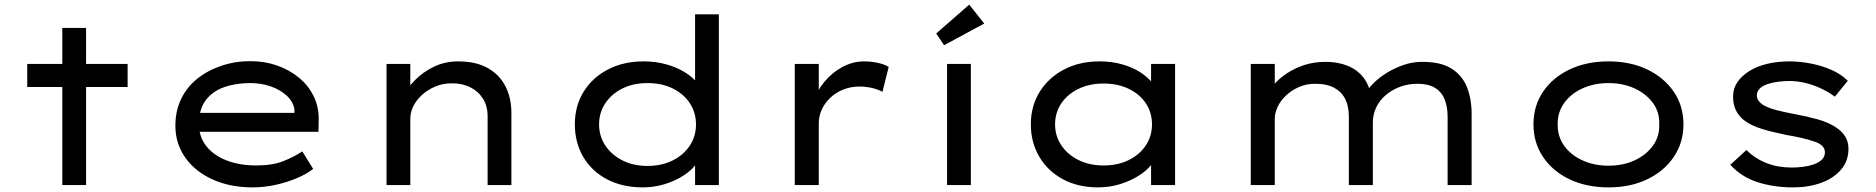

<svg xmlns="http://www.w3.org/2000/svg" viewBox="-20 -802 8128 832"><path d="M250 0V-681H353V0ZM98 -425V-525H533V-425Z M1074 10Q977 10 901 -24.5Q825 -59 782.5 -119.5Q740 -180 740 -257Q740 -322 765 -373.5Q790 -425 835 -461Q880 -497 939.5 -517Q999 -537 1065 -537Q1127 -537 1181 -518Q1235 -499 1276 -465Q1317 -431 1339.5 -384.5Q1362 -338 1361 -282L1360 -231H830L807 -313H1271L1256 -303V-327Q1251 -361 1223 -387Q1195 -413 1153.5 -427.5Q1112 -442 1065 -442Q1001 -442 950.5 -424Q900 -406 871 -367Q842 -328 842 -264Q842 -210 873.5 -169.5Q905 -129 961.5 -107Q1018 -85 1091 -85Q1161 -85 1208.5 -104Q1256 -123 1290 -146L1337 -70Q1309 -48 1266.5 -30Q1224 -12 1174.5 -1Q1125 10 1074 10Z M1655 0V-525H1758V-388L1725 -383Q1745 -421 1779 -455.5Q1813 -490 1860.5 -513Q1908 -536 1966 -536Q2042 -536 2093 -507.5Q2144 -479 2170 -428.5Q2196 -378 2196 -313V0H2093V-299Q2093 -343 2072.5 -375Q2052 -407 2017.5 -424Q1983 -441 1939 -441Q1899 -441 1866 -427Q1833 -413 1808.5 -390.5Q1784 -368 1771 -341.5Q1758 -315 1758 -289V0H1707Q1684 0 1671 0Q1658 0 1655 0Z M2766 10Q2677 10 2610.5 -25Q2544 -60 2507.5 -122Q2471 -184 2471 -263Q2471 -343 2509 -404.5Q2547 -466 2614.5 -501Q2682 -536 2769 -536Q2822 -536 2868 -523Q2914 -510 2949 -488Q2984 -466 3003 -441Q3022 -416 3022 -391L2992 -389V-740H3095V0H2992V-139L3012 -134Q3012 -110 2992 -85Q2972 -60 2937.5 -38.5Q2903 -17 2858.5 -3.5Q2814 10 2766 10ZM2786 -83Q2848 -83 2895.5 -107Q2943 -131 2969.5 -171.5Q2996 -212 2996 -263Q2996 -314 2969.5 -354.5Q2943 -395 2895.5 -418.5Q2848 -442 2786 -442Q2724 -442 2677 -418.5Q2630 -395 2603 -354.5Q2576 -314 2576 -263Q2576 -212 2603 -171.5Q2630 -131 2677 -107Q2724 -83 2786 -83Z M3424 0V-525H3528V-341L3503 -357Q3518 -406 3552 -447Q3586 -488 3631 -512Q3676 -536 3724 -536Q3755 -536 3784.5 -529.5Q3814 -523 3831 -512L3804 -404Q3785 -415 3757.5 -421Q3730 -427 3706 -427Q3666 -427 3633 -413.5Q3600 -400 3576.5 -377Q3553 -354 3540.5 -326Q3528 -298 3528 -268V0Z M4084 0V-525H4187V0ZM4071 -606 4037 -657 4180 -782 4245 -700Z M4738 10Q4651 10 4585.5 -25.5Q4520 -61 4483.5 -123Q4447 -185 4447 -263Q4447 -343 4485.5 -404.5Q4524 -466 4591 -501Q4658 -536 4745 -536Q4798 -536 4843.5 -523Q4889 -510 4922.5 -488Q4956 -466 4975.5 -440Q4995 -414 4996 -388L4968 -389V-525H5072V0H4968V-139L4989 -136Q4988 -111 4967 -85.5Q4946 -60 4911 -38.5Q4876 -17 4831.5 -3.5Q4787 10 4738 10ZM4762 -85Q4824 -85 4871.5 -108.5Q4919 -132 4945.5 -172.5Q4972 -213 4972 -263Q4972 -314 4945.5 -354Q4919 -394 4871.5 -417Q4824 -440 4762 -440Q4701 -440 4653.5 -417Q4606 -394 4579 -354Q4552 -314 4552 -263Q4552 -213 4579 -172.5Q4606 -132 4653.5 -108.5Q4701 -85 4762 -85Z M5400 0V-525H5504V-384L5470 -387Q5479 -410 5500.5 -435.5Q5522 -461 5555.5 -483.5Q5589 -506 5631.5 -520Q5674 -534 5725 -534Q5777 -534 5819.5 -517Q5862 -500 5889 -465Q5916 -430 5922 -377L5892 -384L5899 -401Q5911 -421 5934.5 -444Q5958 -467 5990.5 -487Q6023 -507 6062 -520.5Q6101 -534 6144 -534Q6223 -534 6269.5 -505Q6316 -476 6336.5 -425Q6357 -374 6357 -308V0H6253V-295Q6253 -339 6240 -371.5Q6227 -404 6198 -421.5Q6169 -439 6123 -439Q6082 -439 6047 -426Q6012 -413 5985 -390Q5958 -367 5943.5 -336.5Q5929 -306 5929 -271V0H5825V-297Q5825 -340 5810 -371.5Q5795 -403 5762.5 -421Q5730 -439 5679 -439Q5641 -439 5609 -425Q5577 -411 5553 -388.5Q5529 -366 5516.5 -339Q5504 -312 5504 -287V0Z M6950 10Q6855 10 6781.5 -25Q6708 -60 6666.5 -122Q6625 -184 6625 -263Q6625 -343 6666.5 -404.5Q6708 -466 6781.5 -501Q6855 -536 6950 -536Q7045 -536 7118 -501Q7191 -466 7233 -404.5Q7275 -343 7275 -263Q7275 -184 7233 -122Q7191 -60 7118 -25Q7045 10 6950 10ZM6950 -84Q7013 -84 7063 -107Q7113 -130 7142.5 -170.5Q7172 -211 7170 -263Q7172 -316 7142.5 -356Q7113 -396 7063 -419Q7013 -442 6950 -442Q6888 -442 6837.5 -419Q6787 -396 6758 -355.5Q6729 -315 6730 -263Q6729 -211 6758 -170.5Q6787 -130 6837.5 -107Q6888 -84 6950 -84Z M7750 10Q7665 10 7595 -13Q7525 -36 7478 -88L7548 -152Q7585 -115 7634.5 -95.5Q7684 -76 7744 -76Q7768 -76 7792.5 -79Q7817 -82 7839 -89.5Q7861 -97 7874.5 -110Q7888 -123 7888 -142Q7888 -174 7841 -189Q7818 -197 7788 -204Q7758 -211 7722 -217Q7662 -229 7614.5 -243.5Q7567 -258 7536 -282Q7514 -300 7502 -325Q7490 -350 7490 -384Q7490 -419 7509 -446.5Q7528 -474 7561 -494.5Q7594 -515 7638.5 -525.5Q7683 -536 7735 -536Q7778 -536 7825.5 -527Q7873 -518 7915.5 -499.5Q7958 -481 7987 -452L7931 -383Q7906 -402 7872.5 -418Q7839 -434 7803.5 -442.5Q7768 -451 7736 -451Q7712 -451 7687 -448Q7662 -445 7640.5 -438Q7619 -431 7606 -418.5Q7593 -406 7593 -388Q7593 -376 7600 -366Q7607 -356 7619 -348Q7640 -335 7675.5 -325.5Q7711 -316 7755 -308Q7809 -298 7856 -285Q7903 -272 7936 -250Q7962 -233 7976 -210.5Q7990 -188 7990 -157Q7990 -104 7957.5 -66.5Q7925 -29 7871 -9.5Q7817 10 7750 10Z"/></svg>

Font: Lexend Peta
Style: Regular
Weight: 400
Designer: Bonnie Shaver-Troup, Thomas Jockin
Foundry: Lexend
Version: Version 1.007